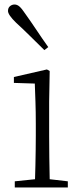

<svg xmlns="http://www.w3.org/2000/svg" viewBox="-20 -823 365 843"><path d="M191.9 -616.2 174.8 -603Q142.1 -635.3 110.8 -666Q79.6 -696.8 50.8 -723.1Q15.1 -757.8 15.1 -774.9Q15.1 -788.6 23.9 -795.9Q32.7 -803.2 43.9 -803.2Q55.2 -803.2 65.4 -794.4Q75.7 -785.6 89.8 -764.2Q114.7 -729.5 140.1 -691.4Q165.5 -653.3 191.9 -616.2ZM198.2 -36.1 277.8 -26.9V0H44.9V-26.9L133.8 -36.1Q134.8 -63.5 135.5 -97.7Q136.2 -131.8 136.7 -165.8Q137.2 -199.7 137.2 -226.1V-280.8Q137.2 -332 135.7 -375Q134.3 -418 132.8 -456.1L41 -459V-484.9L186 -518.1L198.2 -511.2L195.8 -377V-226.1Q195.8 -185.5 196.5 -131.3Q197.3 -77.1 198.2 -36.1Z"/></svg>

Font: Source Han Serif CN ExtraLight
Style: Regular
Weight: 250
Designer: Ryoko NISHIZUKA  (kana & ideographs); Frank Grießhammer (Latin, Greek & Cyrillic); Wenlong ZHANG  (bopomofo); Sandoll Co
Foundry: Adobe Systems Incorporated
Version: Version 1.001;PS 1.001;hotconv 16.6.54;makeotf.lib2.5.65590